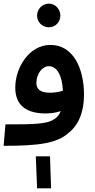

<svg xmlns="http://www.w3.org/2000/svg" viewBox="-20 -797 523 1056"><path d="M249 -647C284 -647 312 -675 312 -711C312 -747 284 -777 249 -777C212 -777 184 -747 184 -711C184 -675 212 -647 249 -647ZM0 5C194 5 293 -9 356 -65C410 -107 442 -178 442 -275C442 -423 382 -550 257 -550C142 -550 64 -427 64 -315C64 -216 127 -173 231 -173C259 -173 288 -177 314 -186C304 -161 289 -146 267 -135C233 -117 172 -112 10 -113ZM180 -340C180 -389 211 -433 249 -433C294 -433 322 -380 326 -298C303 -291 278 -287 255 -287C202 -287 180 -307 180 -340ZM184 239H261L255 63H177Z"/></svg>

Font: Noto Sans Arabic UI SmBd
Style: Regular
Weight: 600
Designer: Monotype Design Team, Nadine Chahine and Nizar Qandah
Foundry: Monotype Imaging Inc.
Version: Version 2.010